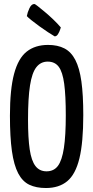

<svg xmlns="http://www.w3.org/2000/svg" viewBox="-20 -936 469 966"><path d="M211 10Q162 10 127.5 -6.5Q93 -23 71.5 -64Q50 -105 40 -175.5Q30 -246 30 -354Q30 -487 51 -565Q72 -643 114.5 -676.5Q157 -710 222 -710Q270 -710 304 -692.5Q338 -675 359 -634.5Q380 -594 389.5 -526.5Q399 -459 399 -357Q399 -219 379.5 -139Q360 -59 318.5 -24.5Q277 10 211 10ZM214 -74Q251 -74 271.5 -101.5Q292 -129 301.5 -191.5Q311 -254 311 -355Q311 -455 303 -514.5Q295 -574 275.5 -600Q256 -626 220 -626Q185 -626 163 -598Q141 -570 131 -506Q121 -442 121 -334Q121 -241 129.5 -184Q138 -127 158.5 -100.5Q179 -74 214 -74ZM255 -753Q243 -760 221.5 -774Q200 -788 178 -804Q156 -820 138.5 -834Q121 -848 115 -855Q118 -873 128 -894.5Q138 -916 153 -916Q156 -916 170 -905Q184 -894 205 -876.5Q226 -859 247.5 -838.5Q269 -818 286 -798Q286 -798 282.5 -787Q279 -776 272 -764.5Q265 -753 255 -753Z"/></svg>

Font: Yanone Kaffeesatz
Style: Regular
Weight: 400
Designer: Yanone (Cyrillic: Daniel Pouzeot, Huerta Tipografica, and Cyreal)
Foundry: Yanone
Version: Version 2.003